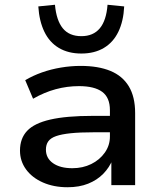

<svg xmlns="http://www.w3.org/2000/svg" viewBox="-20 -778 673 807"><path d="M264 9Q206 9 160.5 -11Q115 -31 89.5 -66Q64 -101 64 -145Q64 -196 94 -228Q124 -260 191.5 -275.5Q259 -291 370 -291H458V-222H374Q316 -222 277.5 -218Q239 -214 216 -206Q193 -198 183 -184Q173 -170 173 -149Q173 -113 203 -92Q233 -71 284 -71Q328 -71 363.5 -88.5Q399 -106 420.5 -136.5Q442 -167 442 -204V-315Q442 -368 409.5 -392Q377 -416 312 -416Q262 -416 214 -403Q166 -390 119 -363L86 -441Q118 -460 156 -473.5Q194 -487 236 -494Q278 -501 319 -501Q393 -501 444 -480Q495 -459 521.5 -415Q548 -371 548 -303V0H448V-109H454Q440 -74 414 -47.5Q388 -21 350.5 -6Q313 9 264 9ZM322 -553Q267 -553 227.5 -576.5Q188 -600 166.5 -644.5Q145 -689 141 -751L211 -758Q217 -692 244 -659Q271 -626 322 -626Q372 -626 399.5 -659Q427 -692 432 -758L502 -751Q499 -689 477.5 -644.5Q456 -600 416.5 -576.5Q377 -553 322 -553Z"/></svg>

Font: Nunito Sans 10pt SemiExpanded SemiBold
Style: Regular
Weight: 600
Width: 6
Designer: Vernon Adams
Foundry: Vernon Adams
Version: Version 3.101;gftools[0.9.27]